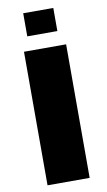

<svg xmlns="http://www.w3.org/2000/svg" viewBox="-97 -928 542 974"><g transform="rotate(-10 174.0 -440.5)"><path d="M66 0V-688H283V0ZM96 -762V-881H251V-762Z"/></g></svg>

Font: Saira SemiExpanded ExtraBold
Style: Regular
Weight: 800
Width: 6
Designer: Hector Gatti with collaboration of the Omnibus-Type team
Foundry: Omnibus-Type
Version: Version 1.101